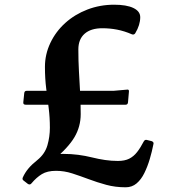

<svg xmlns="http://www.w3.org/2000/svg" viewBox="-20 -777 735 816"><path d="M313 -567Q313 -519 315.5 -474Q318 -429 320.5 -384.5Q323 -340 323 -292Q323 -239 296.5 -194Q270 -149 206 -96L186 -116Q214 -123 248 -123Q282 -123 312.5 -119Q343 -115 371 -108Q399 -101 426.5 -97Q454 -93 481 -93Q510 -93 529 -102.5Q548 -112 562.5 -130.5Q577 -149 591 -176Q596 -185 605 -182L625 -177Q635 -173 632 -164Q626 -133 616.5 -101Q607 -69 593.5 -41.5Q580 -14 560.5 2.5Q541 19 514 19Q470 19 431.5 8.5Q393 -2 357 -15.5Q321 -29 287 -40Q253 -51 218 -51Q181 -51 158 -37Q135 -23 114 2Q108 10 99 5L81 -9Q73 -14 77 -23Q86 -43 100.5 -60.5Q115 -78 139 -97Q171 -123 181.5 -159.5Q192 -196 192 -234Q192 -277 187 -317Q182 -357 176.5 -400Q171 -443 171 -493Q171 -546 194 -594.5Q217 -643 257.5 -679.5Q298 -716 351.5 -736.5Q405 -757 465 -757Q518 -757 547 -743Q576 -729 576 -704Q576 -671 555 -636Q550 -628 541 -631Q509 -645 478 -651Q447 -657 415 -657Q366 -657 339.5 -633.5Q313 -610 313 -567ZM83 -381Q84 -391 93 -391H462L519 -396Q529 -398 528 -388L524 -342Q523 -332 514 -332H89Q78 -332 79 -342Z"/></svg>

Font: Hahmlet SemiBold
Style: Regular
Weight: 600
Version: Version 1.002